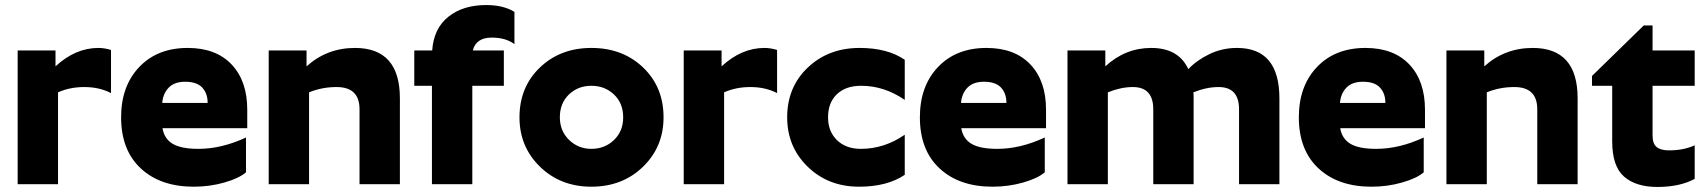

<svg xmlns="http://www.w3.org/2000/svg" viewBox="-20 -730 6762 761"><path d="M50 -530H200V-467Q279 -540 370 -540Q394 -540 420 -532V-361Q374 -385 314 -385Q257 -385 210 -364V0H50Z M955 -47Q927 -23 869 -6.5Q811 10 748 10Q616 10 538 -62.5Q460 -135 460 -265Q460 -389 532 -464.5Q604 -540 724 -540Q836 -540 898 -474.5Q960 -409 960 -295V-222H624Q631 -180 664.5 -160Q698 -140 767 -140Q858 -140 955 -185ZM714 -406Q671 -406 648.5 -382.5Q626 -359 623 -322H803Q803 -360 781.5 -383Q760 -406 714 -406Z M1314 -385Q1256 -385 1205 -364V0H1045V-530H1195V-467Q1276 -540 1387 -540Q1565 -540 1565 -340V0H1405V-297Q1405 -385 1314 -385Z M2019 -683V-555Q1985 -581 1929 -581Q1867 -581 1854 -530H1977V-390H1852V0H1692V-390H1622V-530H1693Q1699 -617 1757 -663.5Q1815 -710 1907 -710Q1975 -710 2019 -683Z M2324 10Q2447 10 2528.5 -69Q2610 -148 2610 -265Q2610 -385 2529 -462.5Q2448 -540 2324 -540Q2201 -540 2120 -462.5Q2039 -385 2039 -265Q2039 -148 2120.5 -69Q2202 10 2324 10ZM2324 -140Q2272 -140 2235.5 -175.5Q2199 -211 2199 -265Q2199 -321 2235 -355.5Q2271 -390 2324 -390Q2377 -390 2413.5 -355.5Q2450 -321 2450 -265Q2450 -210 2413.5 -175Q2377 -140 2324 -140Z M2690 -530H2840V-467Q2919 -540 3010 -540Q3034 -540 3060 -532V-361Q3014 -385 2954 -385Q2897 -385 2850 -364V0H2690Z M3566 -493V-334Q3485 -390 3393 -390Q3332 -390 3297 -356.5Q3262 -323 3262 -265Q3262 -209 3297.5 -174.5Q3333 -140 3392 -140Q3485 -140 3566 -196V-37Q3496 10 3385 10Q3263 10 3181.5 -69Q3100 -148 3100 -265Q3100 -385 3182 -462.5Q3264 -540 3387 -540Q3498 -540 3566 -493Z M4121 -47Q4093 -23 4035 -6.5Q3977 10 3914 10Q3782 10 3704 -62.5Q3626 -135 3626 -265Q3626 -389 3698 -464.5Q3770 -540 3890 -540Q4002 -540 4064 -474.5Q4126 -409 4126 -295V-222H3790Q3797 -180 3830.5 -160Q3864 -140 3933 -140Q4024 -140 4121 -185ZM3880 -406Q3837 -406 3814.5 -382.5Q3792 -359 3789 -322H3969Q3969 -360 3947.5 -383Q3926 -406 3880 -406Z M4470 -385Q4423 -385 4371 -364V0H4211V-530H4361V-467Q4440 -540 4543 -540Q4651 -540 4690 -456Q4723 -491 4773.5 -515.5Q4824 -540 4883 -540Q5051 -540 5051 -340V0H4891V-297Q4891 -385 4810 -385Q4762 -385 4710 -364Q4711 -356 4711 -340V0H4551V-297Q4551 -385 4470 -385Z M5623 -47Q5595 -23 5537 -6.5Q5479 10 5416 10Q5284 10 5206 -62.5Q5128 -135 5128 -265Q5128 -389 5200 -464.5Q5272 -540 5392 -540Q5504 -540 5566 -474.5Q5628 -409 5628 -295V-222H5292Q5299 -180 5332.5 -160Q5366 -140 5435 -140Q5526 -140 5623 -185ZM5382 -406Q5339 -406 5316.5 -382.5Q5294 -359 5291 -322H5471Q5471 -360 5449.5 -383Q5428 -406 5382 -406Z M5982 -385Q5924 -385 5873 -364V0H5713V-530H5863V-467Q5944 -540 6055 -540Q6233 -540 6233 -340V0H6073V-297Q6073 -385 5982 -385Z M6697 -21Q6638 11 6549 11Q6464 11 6417 -30Q6370 -71 6370 -170V-390H6290V-429L6495 -629H6530V-530H6697V-390H6530V-193Q6530 -160 6546.5 -147Q6563 -134 6595 -134Q6653 -134 6697 -154Z"/></svg>

Font: Roundo
Style: Bold
Weight: 700
Designer: Namrata Goyal (Gurmukhi), Shiva Nallaperumal (Latin)
Foundry: Indian Type Foundry
Version: Version 1.000;PS 1.0;hotconv 1.0.88;makeotf.lib2.5.647800